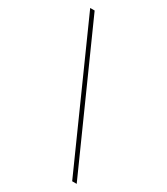

<svg xmlns="http://www.w3.org/2000/svg" viewBox="-225 -876 974 1123"><g transform="rotate(30 262.5 -315.0)"><path d="M455.5 150 40 -780.5H70L486 150Z"/></g></svg>

Font: Bodoni Moda SC 9pt
Style: Bold
Weight: 700
Designer: Owen Earl
Foundry: indestructible type
Version: Version 2.005